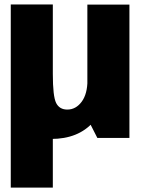

<svg xmlns="http://www.w3.org/2000/svg" viewBox="-20 -615 638 856"><path d="M28 221.5H215.5V-151.5L28 -595ZM414 0H557V-594.5H369.5V-87.5ZM215.5 -595H28V-277.5Q28 -156.5 60.8 -76Q93.5 4.5 208 4.5Q329 4.5 395.8 -70.8Q462.5 -146 462.5 -230.5L370 -259.5Q370 -196 344 -161.2Q318 -126.5 280 -126.5Q245 -126.5 230.2 -156Q215.5 -185.5 215.5 -285.5Z"/></svg>

Font: Anybody SemiCondensed ExtraBold
Style: Regular
Weight: 800
Width: 4
Version: Version 1.113;gftools[0.9.25]